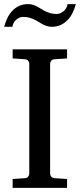

<svg xmlns="http://www.w3.org/2000/svg" viewBox="-28 -910 387 930"><path d="M33.2 0V-43L92.8 -46.9Q103.5 -47.9 108.6 -54.7Q113.8 -61.5 113.8 -68.8V-602.1Q113.8 -609.4 108.6 -615.7Q103.5 -622.1 92.8 -623L33.2 -627V-670.9H296.9V-627L235.8 -623Q225.6 -622.1 220.2 -615.7Q214.8 -609.4 214.8 -602.1V-68.8Q214.8 -61.5 220.2 -54.7Q225.6 -47.9 235.8 -46.9L296.9 -43V0ZM339.4 -890.1Q333.5 -868.2 323.7 -848.1Q314 -828.1 299.8 -813.2Q285.6 -798.3 266.6 -789.3Q247.6 -780.3 223.1 -780.3Q210 -780.3 199 -783.9Q188 -787.6 178 -792.7Q168 -797.9 158.2 -804.2Q148.4 -810.5 137.5 -815.7Q126.5 -820.8 113.3 -824.5Q100.1 -828.1 84 -828.1Q73.7 -828.1 64.9 -824Q56.2 -819.8 49.1 -813.2Q42 -806.6 37.6 -797.9Q33.2 -789.1 32.2 -780.3H-7.8Q-2 -802.2 7.6 -822.3Q17.1 -842.3 31.5 -857.4Q45.9 -872.6 64.9 -881.3Q84 -890.1 108.4 -890.1Q121.6 -890.1 132.3 -886.5Q143.1 -882.8 153.1 -877.7Q163.1 -872.6 172.6 -866.2Q182.1 -859.9 193.1 -854.7Q204.1 -849.6 217 -845.9Q230 -842.3 246.1 -842.3Q256.3 -842.3 265.4 -846.4Q274.4 -850.6 281.7 -857.2Q289.1 -863.8 293.7 -872.6Q298.3 -881.3 299.3 -890.1Z"/></svg>

Font: Charis SIL
Style: Regular
Weight: 400
Foundry: SIL International
Version: Version 4.112